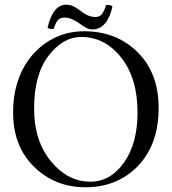

<svg xmlns="http://www.w3.org/2000/svg" viewBox="-20 -792 735 822"><path d="M387.7 -719.2Q404.8 -719.2 414.6 -729.7Q424.3 -740.2 434.6 -771Q450.2 -772.5 461.4 -765.1Q452.1 -718.8 430.2 -692.4Q408.2 -666 374.5 -666Q368.2 -666 361.8 -667.7Q355.5 -669.4 348.1 -673.3Q340.8 -677.2 336.2 -680.4Q331.5 -683.6 322.8 -689.7Q314 -695.8 310.5 -698.2Q279.3 -717.3 256.3 -716.8Q237.8 -716.8 228 -706.1Q218.3 -695.3 210.4 -668.9Q191.9 -665.5 183.6 -673.8Q207 -772 263.7 -772Q270 -772 275.9 -771Q281.7 -770 287.6 -767.8Q293.5 -765.6 298.1 -763.2Q302.7 -760.7 308.3 -757.1Q314 -753.4 317.6 -751Q321.3 -748.5 326.9 -744.4Q332.5 -740.2 335.4 -737.8Q360.8 -719.2 387.7 -719.2ZM327.1 -633.8Q250 -633.8 188 -553.5Q126 -473.1 126 -327.1Q126 -189 198 -101.6Q270 -14.2 366.2 -14.2Q453.1 -14.2 511 -96.2Q568.8 -178.2 568.8 -310.1Q568.8 -457 499 -545.4Q429.2 -633.8 327.1 -633.8ZM659.2 -329.1Q659.2 -201.2 599.1 -116.2Q557.1 -56.2 492.4 -23.2Q427.7 9.8 346.2 9.8Q215.3 9.8 125.7 -78.1Q36.1 -166 36.1 -310.1Q36.1 -444.8 102.5 -536.1Q144.5 -593.8 205.8 -626Q267.1 -658.2 339.8 -658.2Q478 -658.2 568.6 -569.1Q659.2 -480 659.2 -329.1Z"/></svg>

Font: Linux Libertine Display
Style: Regular
Weight: 400
Designer: Philipp H. Poll
Foundry: Philipp H. Poll
Version: Version 5.0.9